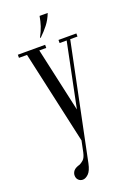

<svg xmlns="http://www.w3.org/2000/svg" viewBox="-156 -693 637 931"><g transform="rotate(-20 163.0 -227.0)"><path d="M197 -122.6 167.6 0H160.9L51.1 -495H114.5ZM154.6 117.1Q147.1 153.2 132.1 167.8Q117 182.2 102.9 182.2Q89.6 182.2 80.5 173.3Q71.4 164.4 71.4 149.4Q71.4 137 79.9 126Q88.4 115 113.2 108Q121.5 104.1 132.4 94.7Q143.4 85.2 149.4 58L262.5 -495H280.9ZM59.2 -479H13.1V-495H53.6ZM153.9 -479H113.2L112.6 -495H153.9ZM264.1 -479H222.9V-495H264.8ZM315.1 -479H274.2L278 -495H315.1ZM146.2 -535H141.9Q156.9 -563.1 164.6 -586.4Q172.2 -609.8 176.6 -635.9H218.6Q206.2 -604.2 187.6 -580.4Q168.9 -556.5 146.2 -535Z"/></g></svg>

Font: Emberly Black
Style: Regular
Weight: 900
Designer: Rajesh Rajput
Foundry: Rajesh Rajput
Version: Version 1.000